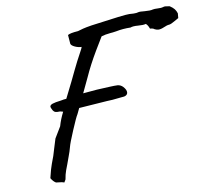

<svg xmlns="http://www.w3.org/2000/svg" viewBox="-49 -690 787 766"><g transform="rotate(-5 344.0 -307.5)"><path d="M688 -608V-589Q683 -586 670.5 -577Q658 -568 650 -566Q641 -565 627 -557Q614 -550 604 -550Q598 -550 590 -553Q586 -556 580.5 -556.5Q575 -557 572 -557Q565 -572 557 -577Q547 -573 526 -573Q505 -573 495 -568Q464 -566 437 -558Q421 -554 413 -553Q391 -549 377 -543Q368 -525 350 -488Q324 -434 307 -385L284 -323Q341 -334 393 -340Q402 -341 409.5 -342Q417 -343 423 -343Q436 -343 446 -334Q459 -322 459 -311Q459 -304 453 -299.5Q447 -295 435 -294Q391 -285 376 -284L263 -266L254 -242Q248 -231 231.5 -180Q215 -129 213 -115Q210 -97 204 -76Q198 -55 196 -46Q194 -40 189.5 -23Q185 -6 184 11Q184 14 181.5 18Q179 22 178 25Q171 22 145 22Q134 17 124 3Q130 -37 135 -54Q144 -83 150 -116Q153 -131 158 -153L181 -200Q186 -227 198 -257L186 -259L174 -258Q167 -258 163.5 -260Q160 -262 156 -267Q149 -278 149 -281Q149 -288 159 -292.5Q169 -297 193 -302Q206 -306 215 -307Q234 -356 241 -373Q243 -379 258 -418Q262 -429 271.5 -452.5Q281 -476 287 -489Q293 -502 294 -508Q281 -507 267 -512Q253 -517 250 -524L244 -560Q253 -567 285 -572L306 -580Q317 -584 341 -590Q480 -622 495 -622Q500 -622 512 -622.5Q524 -623 534 -627Q535 -628 557.5 -628Q580 -628 590 -632Q596 -634 610.5 -634.5Q625 -635 632 -638Q634 -640 641 -640L658 -639Q671 -632 677.5 -625Q684 -618 688 -608ZM244 -560Z"/></g></svg>

Font: Caveat
Style: Regular
Weight: 400
Designer: Pablo Impallari
Foundry: Pablo Impallari
Version: Version 1.500; ttfautohint (v1.6)